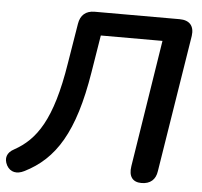

<svg xmlns="http://www.w3.org/2000/svg" viewBox="-64 -759 865 822"><g transform="rotate(5 368.0 -347.5)"><path d="M573 8C611 8 634 -12 639 -49L733 -638C739 -681 718 -705 675 -705H310C272 -705 249 -685 243 -647L215 -476C176 -228 110 -139 18 -88C-13 -72 -21 -46 -6 -17C10 12 39 16 69 1C200 -64 277 -185 319 -446L345 -606H610L524 -60C517 -16 535 8 573 8Z"/></g></svg>

Font: SN Pro Semibold
Style: Italic
Weight: 600
Italic angle: -9°
Designer: Tobias Whetton
Foundry: Supernotes
Version: Version 1.001;Glyphs 3.2 (3249)